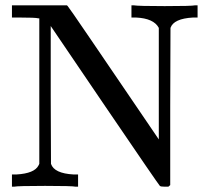

<svg xmlns="http://www.w3.org/2000/svg" viewBox="-20 -703 790 723"><path d="M265 0Q252 -3 150 -3Q46 -3 33 0H25V-46H42Q110 -50 125 -80L128 -86V-634H124Q114 -637 52 -637H25V-683H232L235 -680Q237 -679 322.5 -553.5Q408 -428 493 -303L578 -178V-598Q559 -634 492 -637H475V-683H483Q501 -680 600 -680Q702 -680 715 -683H724V-637H707Q634 -633 622 -598L621 -302V-6Q618 -4 614 0H600Q585 0 582 -3Q576 -9 376 -303Q176 -597 171 -605V-345L172 -86Q184 -50 257 -46H274V0Z"/></svg>

Font: KaTeX_Main
Style: Regular
Weight: 400
Version: Version 1.1; ttfautohint (v1.3)